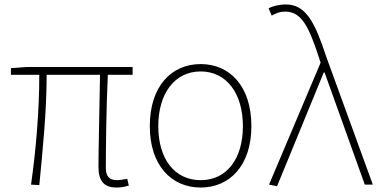

<svg xmlns="http://www.w3.org/2000/svg" viewBox="-20 -827 1701 860"><path d="M503 13C526 13 541 9 557 4L550 -26C527 -22 514 -20 505 -20C470 -20 454 -37 454 -75C454 -146 456 -351 463 -492H574V-527H101L29 -522V-492H156C156 -330 141 -154 119 0L156 2C171 -152 189 -327 189 -492H428C426 -355 421 -153 421 -81C421 -14 447 13 503 13Z M879 13C1009 13 1106 -86 1106 -262C1106 -441 1009 -540 879 -540C748 -540 651 -441 651 -262C651 -86 748 13 879 13ZM879 -20C762 -20 689 -115 689 -262C689 -408 762 -507 879 -507C995 -507 1068 -408 1068 -262C1068 -115 995 -20 879 -20Z M1221 7 1430 -502H1434L1614 0H1650L1441 -574C1392 -722 1352 -807 1261 -807C1228 -807 1201 -799 1183 -790L1197 -757C1212 -766 1232 -775 1258 -775C1331 -775 1364 -705 1407 -574L1416 -546L1185 0Z"/></svg>

Font: Source Han Sans CN ExtraLight
Style: Regular
Weight: 250
Designer: Ryoko NISHIZUKA (kana & ideographs); Paul D. Hunt (Latin, Greek & Cyrillic); Wenlong ZHANG (bopomofo); Sandoll Communica
Foundry: Adobe Systems Incorporated
Version: Version 1.004;PS 1.004;hotconv 16.6.51;makeotf.lib2.5.65220